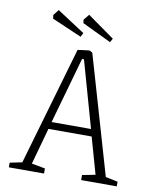

<svg xmlns="http://www.w3.org/2000/svg" viewBox="-86 -832 719 897"><g transform="rotate(10 274.0 -383.5)"><path d="M18 -22 76 -34 239 -596Q251 -598 268 -600Q285 -602 294 -603Q297 -603 309 -595L472 -34L530 -22V0H361V-24L423 -36L374 -209H169L121 -36L185 -24V0H18ZM365 -243 276 -558H267L178 -243ZM244 -724 242 -740 264 -767 392 -676 382 -658ZM101 -720 99 -737 120 -764 252 -678 242 -659Z"/></g></svg>

Font: Grenze ExtraLight
Style: Regular
Weight: 275
Designer: Renata Polastri
Foundry: Omnibus-Type
Version: Version 1.002; ttfautohint (v1.8)